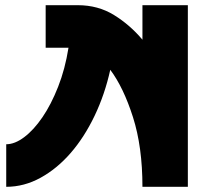

<svg xmlns="http://www.w3.org/2000/svg" viewBox="-20 -720 794 740"><path d="M4 0V-164Q37 -164 73.5 -191.5Q110 -219 143.5 -268Q177 -317 204 -385.5Q231 -454 244 -536H156V-700H280Q358 -700 419.5 -662Q481 -624 529 -567V-700H704V0H529Q529 -154 492.5 -268.5Q456 -383 405 -451Q384 -356 344.5 -273.5Q305 -191 252.5 -130.5Q200 -70 136.5 -35Q73 0 4 0Z"/></svg>

Font: Aoudax Cyrillic
Style: Regular
Weight: 400
Designer: William Zhang
Foundry: William Zhang
Version: Version 1.00 June 4, 2021, initial release